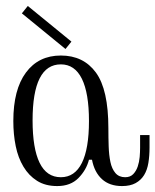

<svg xmlns="http://www.w3.org/2000/svg" viewBox="-20 -607 524 647"><path d="M185.1 -419.9Q261.2 -419.9 303.2 -362.5Q345.2 -305.2 345.2 -174.8Q345.2 -143.1 346.2 -113.5Q347.2 -84 352.1 -61Q356.9 -38.1 368.9 -23.9Q380.9 -9.8 401.9 -9.8Q418.9 -9.8 429 -20.3Q439 -30.8 444.1 -45.9Q449.2 -61 450.7 -78.1Q452.1 -95.2 452.1 -108.9V-151.9H483.9V-109.9Q483.9 -82 480 -58.1Q476.1 -34.2 465.6 -17.1Q455.1 0 437 10Q418.9 20 391.1 20Q349.1 20 323.5 -3.4Q297.9 -26.9 290 -68.8H279.8Q271 -34.2 244.4 -7.1Q217.8 20 172.9 20Q132.8 20 105 2.4Q77.1 -15.1 59.1 -45.2Q41 -75.2 33 -114.5Q24.9 -153.8 24.9 -199.2Q24.9 -305.2 67.4 -362.5Q109.9 -419.9 185.1 -419.9ZM185.1 -390.1Q89.8 -390.1 89.8 -201.2Q89.8 -106.9 113.5 -58.3Q137.2 -9.8 185.1 -9.8Q231.9 -9.8 255.9 -57.9Q279.8 -106 279.8 -199.2Q279.8 -293 255.9 -341.6Q231.9 -390.1 185.1 -390.1ZM73.7 -586.9 220.7 -466.8 200.7 -441.9 53.7 -562Z"/></svg>

Font: Sevillana
Style: Regular
Weight: 400
Designer: Olga Umpeleva
Foundry: Brownfox
Version: Version 1.001